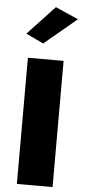

<svg xmlns="http://www.w3.org/2000/svg" viewBox="-64 -1027 470 1061"><g transform="rotate(5 171.0 -496.0)"><path d="M329 -936 149 -786 52 -832 202 -992ZM72 -700H270V0H72Z"/></g></svg>

Font: Jost* Heavy
Style: Regular
Weight: 800
Version: Version 3.7